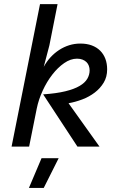

<svg xmlns="http://www.w3.org/2000/svg" viewBox="-20 -710 590 930"><path d="M461.9 0H355L189 -252.9Q252.9 -257.3 296.1 -267.8Q339.4 -278.3 365.5 -293.7Q391.6 -309.1 402.8 -328.4Q414.1 -347.7 414.1 -369.1Q414.1 -380.9 410.4 -391.1Q406.7 -401.4 399.2 -408.9Q391.6 -416.5 380.1 -421.1Q368.7 -425.8 353 -425.8Q321.8 -425.8 290.8 -404.3Q259.8 -382.8 233.2 -348.4Q206.5 -314 186.8 -271Q167 -228 158.2 -185.1L121.1 0H36.1L173.8 -689.9H258.8L219.2 -490.2L191.9 -386.2Q205.6 -411.6 224.6 -432.4Q243.7 -453.1 266.6 -468Q289.6 -482.9 315.4 -491Q341.3 -499 369.1 -499Q400.4 -499 424.6 -490Q448.7 -481 465.3 -464.4Q481.9 -447.8 490.5 -424.8Q499 -401.9 499 -374Q499 -337.4 482.2 -309.6Q465.3 -281.7 438.7 -261.5Q412.1 -241.2 378.7 -228.5Q345.2 -215.8 312 -210ZM264.2 56.2 191.9 200.2H120.1L181.2 56.2Z"/></svg>

Font: Code New Roman
Style: Italic
Weight: 400
Italic angle: -11°
Monospace: yes
Designer: Sam Radian
Foundry: Code New Roman
Version: Version 1.508 October 19, 2014